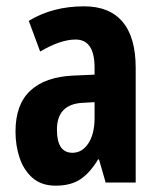

<svg xmlns="http://www.w3.org/2000/svg" viewBox="-20 -577 504 607"><path d="M246 -557Q326 -557 367.5 -508Q409 -459 409 -362V0H314L293 -73H290Q265 -31 234.5 -10.5Q204 10 156 10Q111 10 83 -14.5Q55 -39 42 -78Q29 -117 29 -161Q29 -247 76 -290.5Q123 -334 211 -338L279 -341V-363Q279 -452 219 -452Q171 -452 107 -414L71 -511Q146 -557 246 -557ZM242 -252Q160 -248 160 -167Q160 -94 209 -94Q240 -94 259.5 -124Q279 -154 279 -204V-254Z"/></svg>

Font: Noto Sans ExtraCondensed
Style: Bold
Weight: 700
Width: 2
Designer: Monotype Design Team
Foundry: Monotype Imaging Inc.
Version: Version 2.013; ttfautohint (v1.8.4.7-5d5b)